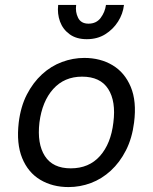

<svg xmlns="http://www.w3.org/2000/svg" viewBox="-20 -747 620 779"><path d="M258 12Q193 12 143.5 -17.5Q94 -47 70 -105.5Q46 -164 56 -250Q64 -315 89 -363.5Q114 -412 150.5 -445.5Q187 -479 231.5 -495.5Q276 -512 322 -512Q387 -512 436.5 -482.5Q486 -453 510.5 -394.5Q535 -336 524 -250Q516 -186 491 -137Q466 -88 429.5 -54.5Q393 -21 349 -4.5Q305 12 258 12ZM267 -64Q341 -64 385.5 -114Q430 -164 440 -250Q451 -336 419 -386Q387 -436 313 -436Q241 -436 196 -386Q151 -336 140 -250Q130 -164 162 -114Q194 -64 267 -64ZM332 -588Q290 -588 262.5 -608Q235 -628 223.5 -659.5Q212 -691 216 -727H289Q285 -698 297 -674.5Q309 -651 339 -651Q371 -651 388.5 -674.5Q406 -698 410 -727H483Q479 -691 459 -659.5Q439 -628 407 -608Q375 -588 332 -588Z"/></svg>

Font: Inclusive Sans
Style: Italic
Weight: 400
Italic angle: -7°
Designer: Olivia King
Foundry: Olivia King
Version: Version 2.004